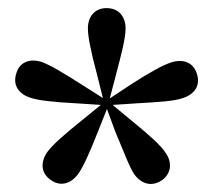

<svg xmlns="http://www.w3.org/2000/svg" viewBox="-20 -849 525 474"><path d="M234 -607 182 -640C138 -668 105 -688 83 -696C55 -705 28 -697 20 -667C11 -638 27 -617 54 -608C74 -601 112 -597 167 -594L229 -590L181 -551C140 -518 111 -493 97 -474C80 -450 80 -422 105 -405C129 -387 155 -396 172 -418C185 -436 201 -471 221 -522L244 -580L265 -523C286 -474 299 -437 312 -418C330 -394 356 -387 381 -405C404 -422 405 -450 388 -473C376 -491 347 -517 305 -551L258 -590L319 -594C371 -597 409 -599 432 -607C459 -616 476 -637 466 -667C457 -696 431 -704 403 -695C383 -689 349 -670 304 -641L251 -606L267 -667C280 -717 290 -754 290 -779C290 -807 274 -829 243 -829C213 -829 197 -807 197 -779C197 -757 205 -720 219 -667Z"/></svg>

Font: Noto Serif JP
Style: Bold
Weight: 700
Designer: Ryoko NISHIZUKA 西塚涼子 (kana & ideographs); Frank Grießhammer (Latin, Greek & Cyrillic); Wenlong ZHANG 张文龙 (bopomofo); San
Foundry: Adobe
Version: Version 2.001;hotconv 1.1.0;makeotfexe 2.6.0